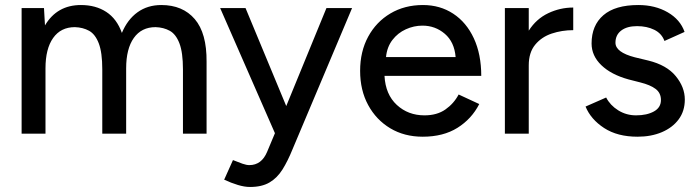

<svg xmlns="http://www.w3.org/2000/svg" viewBox="-20 -532 2778 764"><path d="M66 0V-500H155L159 -431Q207 -512 302 -512Q361 -512 403 -484.5Q445 -457 465 -401Q487 -454 527 -483Q567 -512 622 -512Q707 -512 755 -456Q803 -400 802 -286V0H708V-256Q708 -323 694 -359.5Q680 -396 655.5 -409.5Q631 -423 599 -424Q543 -424 512.5 -381Q482 -338 482 -260V0H387V-256Q387 -323 373 -359.5Q359 -396 334.5 -409.5Q310 -423 278 -424Q222 -424 191.5 -381Q161 -338 161 -260V0Z M975 212Q953 212 926.5 204Q900 196 872 183L907 105Q929 114 945 119.5Q961 125 972 125Q1021 125 1043 72L1074 -2L856 -500H957L1119 -110L1279 -500H1381L1144 62Q1125 109 1104 142.5Q1083 176 1052.5 194Q1022 212 975 212Z M1662 12Q1589 12 1533 -21.5Q1477 -55 1445 -114Q1413 -173 1413 -250Q1413 -327 1445 -386Q1477 -445 1533.5 -478.5Q1590 -512 1663 -512Q1731 -512 1783.5 -477.5Q1836 -443 1865.5 -379.5Q1895 -316 1895 -230H1510Q1514 -156 1559 -114.5Q1604 -73 1669 -73Q1719 -73 1752.5 -96.5Q1786 -120 1805 -156L1887 -118Q1857 -59 1800.5 -23.5Q1744 12 1662 12ZM1661 -430Q1627 -430 1595 -415.5Q1563 -401 1541.5 -373Q1520 -345 1516 -305H1793Q1788 -365 1750 -397.5Q1712 -430 1661 -430Z M1989 0V-500H2084V-410Q2114 -457 2161.5 -479.5Q2209 -502 2261 -502V-412Q2216 -412 2175.5 -398.5Q2135 -385 2109.5 -354Q2084 -323 2084 -272V0Z M2517 12Q2437 12 2384 -22.5Q2331 -57 2310 -108L2392 -144Q2408 -113 2440 -93Q2472 -73 2511 -73Q2554 -73 2582 -88.5Q2610 -104 2610 -134Q2610 -162 2589 -178Q2568 -194 2528 -204L2481 -216Q2412 -235 2373 -272.5Q2334 -310 2334 -359Q2334 -431 2381 -471.5Q2428 -512 2520 -512Q2587 -512 2637 -483Q2687 -454 2704 -405L2624 -369Q2613 -399 2583.5 -413.5Q2554 -428 2515 -428Q2475 -428 2452 -410.5Q2429 -393 2429 -362Q2429 -324 2506 -304L2560 -291Q2633 -273 2669 -229Q2705 -185 2705 -136Q2705 -90 2680.5 -57Q2656 -24 2613.5 -6Q2571 12 2517 12Z"/></svg>

Font: Figtree Medium
Style: Regular
Weight: 500
Designer: Erik Kennedy
Foundry: Erik Kennedy
Version: Version 2.001; ttfautohint (v1.8.4.7-5d5b);gftools[0.9.27]